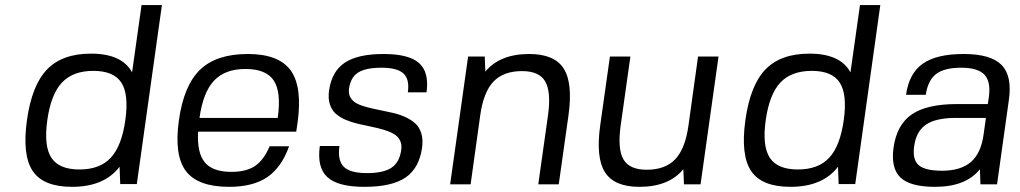

<svg xmlns="http://www.w3.org/2000/svg" viewBox="-20 -721 3990 751"><path d="M261.7 9.8Q149.4 9.8 107.9 -52.2Q66.4 -114.3 85.4 -251Q104.5 -387.7 164.1 -449.5Q223.6 -511.2 335.9 -511.2Q457 -511.2 496.6 -438L533.7 -701.2H613.3L515.1 -1H450.2L447.8 -68.8Q387.7 9.8 261.7 9.8ZM291 -58.1Q370.6 -58.1 413.3 -104Q456.1 -149.9 470.2 -251Q484.4 -352.1 454.6 -397.9Q424.8 -443.8 345.2 -443.8Q265.1 -443.8 222.2 -397.9Q179.2 -352.1 165 -251Q150.9 -149.9 180.9 -104Q210.9 -58.1 291 -58.1Z M754.9 -206.1Q750 -124.5 780.5 -86.7Q811 -48.8 884.8 -48.8Q942.9 -48.8 977.1 -71.5Q1011.2 -94.2 1034.7 -148.9H1110.8Q1081.1 -65.9 1025.4 -28.1Q969.7 9.8 876.5 9.8Q753.9 9.8 707.3 -51.8Q660.6 -113.3 679.7 -250Q698.7 -386.7 762.5 -448.2Q826.2 -509.8 949.2 -509.8Q1070.8 -509.8 1117.2 -445.3Q1163.6 -380.9 1143.6 -238.8L1138.7 -206.1ZM1066.4 -259.8Q1080.6 -361.8 1050.5 -406.5Q1020.5 -451.2 939.9 -451.2Q860.4 -451.2 817.4 -405.8Q774.4 -360.4 760.3 -259.8Z M1345.2 -375Q1342.3 -354 1351.1 -339.1Q1359.9 -324.2 1377 -315.7Q1394 -307.1 1417.2 -301.3Q1440.4 -295.4 1466.1 -290.3Q1491.7 -285.2 1517.3 -279.3Q1543 -273.4 1565.4 -263.2Q1587.9 -252.9 1604.2 -238.3Q1620.6 -223.6 1627.9 -199.5Q1635.3 -175.3 1630.9 -143.1Q1619.6 -63 1566.2 -26.6Q1512.7 9.8 1405.3 9.8Q1301.8 9.8 1260.5 -28.1Q1219.2 -65.9 1231 -149.9H1307.6Q1299.8 -93.8 1324.7 -68.8Q1349.6 -43.9 1415 -43.9Q1480 -43.9 1511.2 -64.9Q1542.5 -85.9 1549.3 -133.8Q1552.7 -156.2 1544.2 -172.6Q1535.6 -189 1518.6 -198.2Q1501.5 -207.5 1478.8 -214.1Q1456.1 -220.7 1430.7 -225.8Q1405.3 -231 1380.1 -236.8Q1355 -242.7 1332.5 -252.2Q1310.1 -261.7 1293.9 -275.6Q1277.8 -289.6 1270.3 -313Q1262.7 -336.4 1267.1 -367.2Q1277.8 -441.9 1328.6 -475.8Q1379.4 -509.8 1480.5 -509.8Q1579.6 -509.8 1619.4 -474.1Q1659.2 -438.5 1648.4 -359.9H1575.2Q1582.5 -410.6 1558.3 -433.3Q1534.2 -456.1 1472.7 -456.1Q1410.2 -456.1 1380.9 -437.3Q1351.6 -418.5 1345.2 -375Z M1878.4 -440.9Q1935.1 -509.8 2050.3 -509.8Q2148.4 -509.8 2184.8 -452.9Q2221.2 -396 2203.6 -270L2165.5 0H2085.4L2123.5 -270Q2136.2 -362.3 2112.5 -402.6Q2088.9 -442.9 2022 -442.9Q1949.2 -442.9 1910.2 -401.9Q1871.1 -360.8 1858.4 -270L1820.8 0H1740.7L1811 -500H1876Z M2652.8 -59.1Q2596.2 9.8 2481 9.8Q2382.8 9.8 2346.4 -47.1Q2310.1 -104 2327.6 -230L2365.7 -500H2445.8L2407.7 -230Q2395 -137.7 2418.7 -97.4Q2442.4 -57.1 2509.3 -57.1Q2582 -57.1 2621.1 -98.1Q2660.2 -139.2 2672.9 -230L2710.4 -500H2790.5L2720.2 0H2655.3Z M3071.8 9.8Q2959.5 9.8 2918 -52.2Q2876.5 -114.3 2895.5 -251Q2914.6 -387.7 2974.1 -449.5Q3033.7 -511.2 3146 -511.2Q3267.1 -511.2 3306.6 -438L3343.8 -701.2H3423.3L3325.2 -1H3260.3L3257.8 -68.8Q3197.8 9.8 3071.8 9.8ZM3101.1 -58.1Q3180.7 -58.1 3223.4 -104Q3266.1 -149.9 3280.3 -251Q3294.4 -352.1 3264.6 -397.9Q3234.9 -443.8 3155.3 -443.8Q3075.2 -443.8 3032.2 -397.9Q2989.3 -352.1 2975.1 -251Q2960.9 -149.9 2991 -104Q3021 -58.1 3101.1 -58.1Z M3814.9 0 3813 -59.1Q3757.8 9.8 3637.2 9.8Q3540.5 9.8 3502.2 -26.6Q3463.9 -63 3475.1 -144Q3487.8 -233.4 3546.6 -273.7Q3605.5 -314 3724.1 -314H3843.8L3847.7 -339.8Q3856.4 -401.4 3830.8 -428.7Q3805.2 -456.1 3739.7 -456.1Q3673.3 -456.1 3641.4 -431.4Q3609.4 -406.7 3601.1 -350.1H3523.9Q3535.6 -434.1 3589.4 -471.9Q3643.1 -509.8 3749.5 -509.8Q3855 -509.8 3897.2 -467.3Q3939.5 -424.8 3926.3 -331.1L3879.9 0ZM3836.4 -259.8H3718.3Q3640.6 -259.8 3602.1 -233.6Q3563.5 -207.5 3555.7 -148.9Q3548.3 -96.7 3573.5 -75Q3598.6 -53.2 3665 -53.2Q3737.3 -53.2 3777.1 -86.9Q3816.9 -120.6 3827.1 -193.8Z"/></svg>

Font: Fivo Sans
Style: Italic
Weight: 400
Designer: Alexander Slobzheninov
Foundry: Alexander Slobzheninov
Version: 1.0